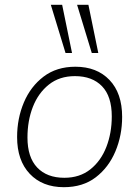

<svg xmlns="http://www.w3.org/2000/svg" viewBox="-20 -769 578 797"><path d="M245 8Q156 8 103.5 -47.5Q51 -103 51 -200Q51 -277 79 -343.5Q107 -410 161 -451Q215 -492 293 -492Q382 -492 434.5 -437Q487 -382 487 -284Q487 -207 459 -140.5Q431 -74 377.5 -33Q324 8 245 8ZM247 -31Q311 -31 355 -66Q399 -101 421.5 -159Q444 -217 444 -286Q444 -369 403.5 -411Q363 -453 291 -453Q227 -453 183 -418Q139 -383 116.5 -325.5Q94 -268 94 -198Q94 -116 134.5 -73.5Q175 -31 247 -31ZM361 -549 300 -749H347L388 -549ZM252 -549 191 -749H238L279 -549Z"/></svg>

Font: Nunito Sans ExtraLight
Style: Italic
Weight: 200
Italic angle: -9°
Designer: Vernon Adams
Foundry: Vernon Adams
Version: Version 3.006; ttfautohint (v1.8.3)